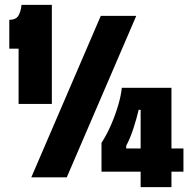

<svg xmlns="http://www.w3.org/2000/svg" viewBox="-20 -725 786 785"><path d="M56 -300V-526H18V-644Q45 -644 55 -660.5Q65 -677 68 -705H192V-300ZM108 0 392 -660H537L253 0ZM395 -23V-141Q417 -175 434.5 -215.5Q452 -256 463.5 -295.5Q475 -335 478 -366H681V40H555V-276H547Q538 -238 525 -198.5Q512 -159 496 -129V-118H730V-23Z"/></svg>

Font: Bricolage Grotesque 48pt Condensed ExtraBold
Style: Regular
Weight: 800
Width: 3
Designer: Mathieu Triay
Foundry: Atelier Triay
Version: Version 1.001;gftools[0.9.33.dev8+g029e19f]